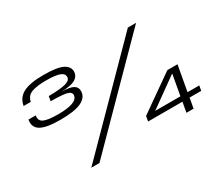

<svg xmlns="http://www.w3.org/2000/svg" viewBox="-116 -969 1452 1255"><g transform="rotate(-30 610.0 -341.0)"><path d="M246.5 -372Q352.5 -372 402.8 -395Q453 -418 456.5 -462.5Q458.5 -496 433 -511.5Q407.5 -527 342 -528Q408.5 -528.5 442.8 -545.2Q477 -562 480.5 -596.5Q483.5 -637 441.8 -659.2Q400 -681.5 295 -681.5Q193.5 -681.5 143 -655.2Q92.5 -629 82.5 -570.5H136.5Q145 -613.5 184.2 -627.8Q223.5 -642 292.5 -642Q364.5 -642 396.2 -629.2Q428 -616.5 424 -588.5Q421.5 -565.5 382.5 -555.5Q343.5 -545.5 257 -544.5L251 -509Q344.5 -508.5 374.8 -499.5Q405 -490.5 402.5 -466Q398.5 -437.5 360.5 -424Q322.5 -410.5 251 -410.5Q178 -410.5 145.5 -424.5Q113 -438.5 120.5 -478H65.5Q55.5 -422 99 -397Q142.5 -372 246.5 -372ZM264 0H325.5L991 -674H929ZM982 0H1036L1049.5 -76H1137.5L1144 -113H1055.5L1090 -304H1013.5L743 -114L736.5 -76H995.5ZM811.5 -113 1026.5 -267H1029.5L1002 -113Z"/></g></svg>

Font: Anybody Expanded
Style: Italic
Weight: 400
Width: 7
Italic angle: -10°
Version: Version 1.113;gftools[0.9.25]